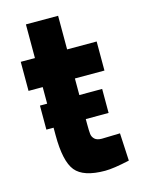

<svg xmlns="http://www.w3.org/2000/svg" viewBox="-103 -700 570 772"><g transform="rotate(-15 182.5 -313.5)"><path d="M339 -378H216V-309H311V-209H216V-189Q216 -159 217.5 -146.5Q219 -134 228.5 -125Q238 -116 258 -116L334 -118L340 -3Q273 12 238 12Q148 12 115 -28.5Q82 -69 82 -178V-209H52V-309H82V-378H23V-499H82V-639H216V-499H339Z"/></g></svg>

Font: TitilliumText
Style: ExtraBold
Weight: 800
Designer: Accademia di Belle Arti di Urbino and others
Foundry: Accademia di Belle Arti di Urbino and others.
Version: Version 60.001